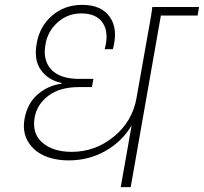

<svg xmlns="http://www.w3.org/2000/svg" viewBox="-20 -769 838 789"><path d="M262.2 -109.9Q205.1 -109.9 160.9 -129.6Q116.7 -149.4 94 -189.2Q71.3 -229 81.1 -282.2Q93.3 -346.2 136.7 -382.6Q180.2 -418.9 232.9 -424.8V-428.2Q179.2 -439 148.7 -480.5Q118.2 -522 130.9 -590.8Q142.6 -660.2 193.8 -704.6Q245.1 -749 317.9 -749Q397 -749 431.6 -699Q466.3 -648.9 443.8 -566.9H410.2Q428.7 -634.8 402.6 -674.3Q376.5 -713.9 314 -713.9Q258.3 -713.9 217 -677.2Q175.8 -640.6 167 -586.9Q154.8 -522 190.7 -483.4Q226.6 -444.8 305.2 -444.8H363.8L357.9 -411.1H304.2Q226.1 -411.1 179 -375.7Q131.8 -340.3 122.1 -285.2Q111.3 -218.8 155.3 -181.9Q199.2 -145 274.9 -145Q371.1 -145 447.5 -207.3Q523.9 -269.5 541 -366.2L601.1 -705.1L606 -740.2H797.9L792 -705.1H641.1L517.1 0H476.1L521 -253.9Q481.9 -187.5 413.3 -148.7Q344.7 -109.9 262.2 -109.9Z"/></svg>

Font: SVN-Poppins ExtraLight
Style: Italic
Weight: 200
Italic angle: -10°
Designer: Ninad Kale (Devanagari), Jonny Pinhorn (Latin)
Foundry: Indian Type Foundry
Version: Version 3.002 2017